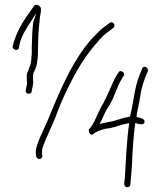

<svg xmlns="http://www.w3.org/2000/svg" viewBox="-20 -697 674 804"><path d="M33 -503C31 -488 57 -481 59 -497L62 -512C69 -547 93 -581 110 -608L132 -643L119 -603C118 -601 118 -598 118 -595C116 -575 114 -549 114 -527C114 -518 113 -509 113 -500V-471C112 -462 112 -457 111 -450C111 -439 108 -426 104 -417L98 -401C94 -392 92 -386 92 -380V-365C93 -360 93 -354 93 -351C93 -347 92 -343 92 -340V-338C90 -334 89 -326 88 -319C86 -306 99 -301 109 -307C115 -312 112 -320 117 -335L119 -350C119 -354 119 -360 118 -365V-380C118 -383 119 -385 120 -389V-390C126 -404 130 -411 134 -427L137 -448C138 -454 138 -463 139 -471V-499C139 -509 140 -518 140 -527C140 -558 144 -595 147 -622C149 -640 153 -648 151 -663C150 -670 139 -678 130 -677C127 -677 124 -675 122 -672C113 -657 101 -642 90 -626C69 -596 48 -556 37 -518ZM104 -412ZM130 -55 131 -43C133 -37 137 -31 146 -31C152 -31 158 -39 157 -44L156 -57C155 -65 157 -76 162 -89C176 -127 197 -167 213 -208C241 -285 281 -368 322 -433C344 -469 372 -503 398 -532C409 -545 422 -556 435 -565L454 -580C468 -590 452 -611 439 -601L419 -586C405 -576 393 -565 380 -551C313 -484 265 -391 223 -296C202 -249 182 -195 161 -151C151 -130 143 -112 138 -97C132 -80 129 -66 130 -55ZM156 -57V-58ZM356 -159C347 -155 354 -133 363 -133C370 -133 374 -138 378 -142H379C395 -151 415 -158 438 -160C466 -165 490 -177 521 -181C511 -114 507 -26 503 46L500 72C500 80 505 87 512 87C521 87 526 82 526 75L528 49C530 32 532 10 533 -16C535 -67 539 -123 545 -172V-173L546 -174V-182C554 -180 582 -169 585 -185C587 -196 579 -199 566 -204L552 -207V-211C553 -222 555 -233 558 -244C563 -267 567 -290 570 -311C574 -331 580 -351 587 -370L599 -399C603 -416 580 -425 575 -409L563 -379C543 -329 540 -271 525 -212L524 -210L521 -207H519C489 -204 466 -190 433 -186L397 -178L402 -187C415 -212 420 -230 435 -252C458 -284 468 -333 491 -368L498 -380C507 -393 482 -408 476 -393L468 -381C448 -346 433 -302 413 -266V-265C395 -239 380 -190 358 -161ZM435 -565ZM438 -160H439ZM491 -368ZM558 -244Z"/></svg>

Font: Stray Cat
Style: Lt
Weight: 300
Version: Version 1.0